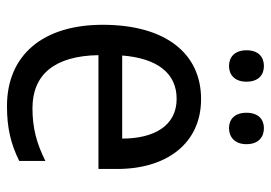

<svg xmlns="http://www.w3.org/2000/svg" viewBox="-133 -633 776 550"><g transform="rotate(90 255.0 -358.0)"><path d="M124 -676C124 -642 144 -626 169 -626C194 -626 214 -642 214 -676C214 -711 194 -726 169 -726C144 -726 124 -711 124 -676ZM303 -676C303 -642 322 -626 347 -626C372 -626 393 -642 393 -676C393 -711 372 -726 347 -726C323 -726 303 -711 303 -676ZM264 -546C132 -546 51 -443 51 -264C51 -94 137 10 284 10C347 10 392 -1 441 -25V-100C391 -75 347 -63 290 -63C193 -63 140 -127 138 -252H464V-306C464 -447 391 -546 264 -546ZM263 -476C342 -476 377 -409 377 -320H139C147 -421 190 -476 263 -476Z"/></g></svg>

Font: Noto Sans Lao UI SemCond
Style: Regular
Weight: 400
Width: 4
Designer: Monotype Design Team
Foundry: Monotype Imaging Inc.
Version: Version 2.000